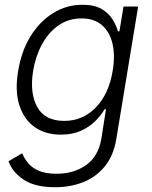

<svg xmlns="http://www.w3.org/2000/svg" viewBox="-20 -573 641 809"><path d="M212 215.9Q128.2 215.9 80.4 184.5Q32.7 153.1 16 106.5L73.5 72.8Q81.7 93.4 97.7 113.3Q113.6 133.2 142.6 146.1Q171.5 159.1 218.8 159.1Q290.8 159.1 342.7 122.7Q394.5 86.3 407.3 10.3L426.5 -112.6H420.8Q406.2 -87.7 381.7 -63Q357.2 -38.4 321.2 -22Q285.2 -5.7 236.2 -5.7Q170.8 -5.7 125.5 -38Q80.3 -70.3 61.3 -130.5Q42.3 -190.7 56.5 -274.1Q70 -357.2 108.5 -419.9Q147 -482.6 203.7 -517.8Q260.3 -552.9 327.8 -552.9Q377.8 -552.9 408 -535.2Q438.2 -517.4 454 -491.7Q469.8 -465.9 476.9 -441.4H483.3L500.4 -545.5H562.1L469.8 14.2Q458.1 83.5 421.5 128.2Q384.9 172.9 330.8 194.4Q276.6 215.9 212 215.9ZM250.4 -63.6Q328.8 -63.6 383.7 -120Q438.6 -176.5 454.9 -275.2Q465.6 -339.1 454 -388.8Q442.5 -438.6 409.6 -467Q376.8 -495.4 323.5 -495.4Q268.5 -495.4 226.4 -465.9Q184.3 -436.4 157.1 -386.5Q130 -336.6 119.7 -275.2Q104.4 -181.5 136.7 -122.5Q169 -63.6 250.4 -63.6Z"/></svg>

Font: Inter Light  BETA
Style: Italic
Weight: 300
Italic angle: 9.39999°
Designer: Rasmus Andersson
Foundry: rsms
Version: Version 3.011;git-f93a4a705